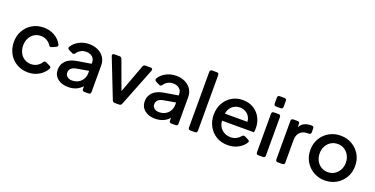

<svg xmlns="http://www.w3.org/2000/svg" viewBox="-25 -1511 4444 2277"><g transform="rotate(20 2197.5 -372.5)"><path d="M323 12Q242 12 179 -25Q116 -62 80 -126.5Q44 -191 44 -272Q44 -352 80 -415.5Q116 -479 179 -516Q242 -553 323 -553Q398 -553 459 -518Q520 -483 550 -426Q563 -401 537 -389L488 -367Q464 -356 451 -379Q430 -411 397 -429.5Q364 -448 323 -448Q276 -448 239.5 -425Q203 -402 182.5 -362Q162 -322 162 -271Q162 -219 182.5 -179Q203 -139 239.5 -116Q276 -93 323 -93Q364 -93 397 -111.5Q430 -130 451 -163Q465 -186 488 -175L537 -152Q563 -139 552 -119Q522 -61 460.5 -24.5Q399 12 323 12Z M829 12Q747 12 696 -30Q645 -72 645 -143Q645 -208 689.5 -253.5Q734 -299 828 -315L1000 -343V-364Q1000 -403 970 -429Q940 -455 892 -455Q854 -455 824.5 -438.5Q795 -422 777 -395Q761 -371 739 -383L694 -405Q682 -411 678.5 -421Q675 -431 682 -443Q711 -492 768.5 -522.5Q826 -553 895 -553Q959 -553 1008 -529Q1057 -505 1085 -462.5Q1113 -420 1113 -364V-28Q1113 0 1085 0H1033Q1005 0 1005 -28V-63Q975 -27 930 -7.5Q885 12 829 12ZM763 -147Q763 -116 786.5 -96.5Q810 -77 847 -77Q892 -77 926.5 -96.5Q961 -116 980.5 -150Q1000 -184 1000 -225V-254L850 -228Q805 -220 784 -199Q763 -178 763 -147Z M1416 0Q1392 0 1384 -22L1193 -509Q1187 -523 1193 -532Q1199 -541 1215 -541H1280Q1303 -541 1311 -519L1443 -160L1576 -519Q1584 -541 1608 -541H1673Q1688 -541 1694 -532Q1700 -523 1695 -509L1503 -22Q1494 0 1471 0Z M1927 12Q1845 12 1794 -30Q1743 -72 1743 -143Q1743 -208 1787.5 -253.5Q1832 -299 1926 -315L2098 -343V-364Q2098 -403 2068 -429Q2038 -455 1990 -455Q1952 -455 1922.5 -438.5Q1893 -422 1875 -395Q1859 -371 1837 -383L1792 -405Q1780 -411 1776.5 -421Q1773 -431 1780 -443Q1809 -492 1866.5 -522.5Q1924 -553 1993 -553Q2057 -553 2106 -529Q2155 -505 2183 -462.5Q2211 -420 2211 -364V-28Q2211 0 2183 0H2131Q2103 0 2103 -28V-63Q2073 -27 2028 -7.5Q1983 12 1927 12ZM1861 -147Q1861 -116 1884.5 -96.5Q1908 -77 1945 -77Q1990 -77 2024.5 -96.5Q2059 -116 2078.5 -150Q2098 -184 2098 -225V-254L1948 -228Q1903 -220 1882 -199Q1861 -178 1861 -147Z M2371 0Q2343 0 2343 -28V-729Q2343 -757 2371 -757H2428Q2456 -757 2456 -729V-28Q2456 0 2428 0Z M2842 12Q2761 12 2698.5 -25.5Q2636 -63 2601 -127.5Q2566 -192 2566 -272Q2566 -353 2601 -416.5Q2636 -480 2696.5 -516.5Q2757 -553 2833 -553Q2914 -553 2972 -516.5Q3030 -480 3060.5 -420.5Q3091 -361 3091 -291Q3091 -278 3090 -264Q3089 -250 3086 -238H2683Q2688 -169 2733.5 -128.5Q2779 -88 2843 -88Q2884 -88 2914.5 -104Q2945 -120 2966 -146Q2983 -166 3004 -156L3048 -134Q3074 -121 3063 -102Q3034 -52 2975.5 -20Q2917 12 2842 12ZM2833 -458Q2777 -458 2736.5 -424Q2696 -390 2686 -328H2971Q2968 -385 2928.5 -421.5Q2889 -458 2833 -458Z M3229 -615Q3201 -615 3201 -643V-717Q3201 -745 3229 -745H3286Q3314 -745 3314 -717V-643Q3314 -615 3286 -615ZM3229 0Q3201 0 3201 -28V-513Q3201 -541 3229 -541H3286Q3314 -541 3314 -513V-28Q3314 0 3286 0Z M3474 0Q3446 0 3446 -28V-513Q3446 -541 3474 -541H3526Q3554 -541 3554 -513V-471Q3574 -512 3611 -530Q3648 -548 3698 -548H3703Q3731 -548 3731 -520V-473Q3731 -445 3703 -445H3684Q3628 -445 3593.5 -410Q3559 -375 3559 -312V-28Q3559 0 3531 0Z M4069 12Q3991 12 3926.5 -24.5Q3862 -61 3824 -125Q3786 -189 3786 -271Q3786 -352 3823.5 -416Q3861 -480 3925.5 -516.5Q3990 -553 4069 -553Q4148 -553 4212 -516.5Q4276 -480 4313.5 -416.5Q4351 -353 4351 -271Q4351 -189 4313 -125Q4275 -61 4211 -24.5Q4147 12 4069 12ZM4069 -93Q4116 -93 4153 -116Q4190 -139 4212 -179.5Q4234 -220 4234 -271Q4234 -322 4212 -362Q4190 -402 4153 -425Q4116 -448 4069 -448Q4022 -448 3984.5 -425Q3947 -402 3925.5 -362Q3904 -322 3904 -271Q3904 -220 3925.5 -179.5Q3947 -139 3984.5 -116Q4022 -93 4069 -93Z"/></g></svg>

Font: Pitagon Sans Text SemiBold
Style: Regular
Weight: 600
Designer: Travis Tran
Foundry: Pitagon
Version: Version 1.001; ttfautohint (v1.8.4.7-5d5b);gftools[0.9.26]